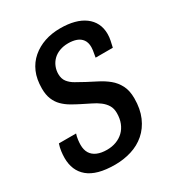

<svg xmlns="http://www.w3.org/2000/svg" viewBox="-139 -626 667 725"><g transform="rotate(-30 194.5 -263.0)"><path d="M154 12Q113 12 84 4Q55 -4 36.5 -19.5Q18 -35 9 -56.5Q0 -78 0 -105Q0 -119 2 -134Q4 -149 9 -164H84Q80 -152 78.5 -139.5Q77 -127 77 -118Q77 -96 86 -81.5Q95 -67 112.5 -59.5Q130 -52 155 -52Q177 -52 195.5 -59Q214 -66 227.5 -79Q241 -92 248.5 -111Q256 -130 256 -154Q256 -174 247.5 -188Q239 -202 224.5 -213Q210 -224 192 -232.5Q174 -241 155 -251Q137 -260 119 -270.5Q101 -281 87 -295Q73 -309 65 -328.5Q57 -348 57 -375Q57 -416 70 -446Q83 -476 107 -496.5Q131 -517 162 -527.5Q193 -538 230 -538Q264 -538 290.5 -531Q317 -524 336 -510Q355 -496 365 -476Q375 -456 375 -430Q375 -416 372 -402Q369 -388 366 -375H291Q295 -396 296 -404.5Q297 -413 297 -418Q297 -438 288 -450.5Q279 -463 263.5 -468.5Q248 -474 228 -474Q207 -474 190 -467.5Q173 -461 161.5 -449.5Q150 -438 144 -423Q138 -408 138 -392Q138 -371 148.5 -357.5Q159 -344 176 -334.5Q193 -325 213 -314Q234 -303 256.5 -291.5Q279 -280 298 -264.5Q317 -249 329 -226Q341 -203 341 -169Q341 -123 326 -88.5Q311 -54 285 -31.5Q259 -9 225 1.5Q191 12 154 12Z"/></g></svg>

Font: Archivo Condensed
Style: Italic
Weight: 400
Width: 3
Italic angle: -10°
Designer: Hector Gatti
Foundry: Omnibus-Type
Version: Version 2.001